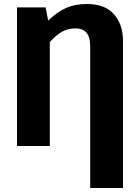

<svg xmlns="http://www.w3.org/2000/svg" viewBox="-20 -730 694 960"><path d="M415 -710Q504 -710 549.5 -659Q595 -608 595 -525V210H431V-499Q431 -588 358 -588Q320 -588 291 -572Q262 -556 229 -520V0H65V-693H208L221 -627Q265 -670 310 -690Q355 -710 415 -710Z"/></svg>

Font: Fira Sans
Style: Bold
Weight: 700
Designer: bBox Type GmbH & Carrois Corporate GbR & Edenspiekermann AG
Foundry: bBox Type GmbH & Carrois Corporate GbR & Edenspiekermann AG
Version: Version 4.301;PS 004.301;hotconv 1.0.88;makeotf.lib2.5.64775